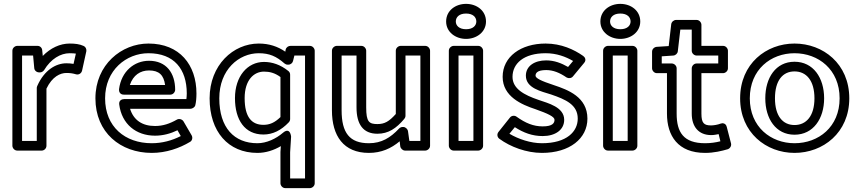

<svg xmlns="http://www.w3.org/2000/svg" viewBox="-20 -753 4446 992"><path d="M94 -25V-466H151L157 -401C158 -388 170 -379 182 -379H187C196 -379 204 -385 208 -391C243 -449 293 -478 340 -478C354 -478 365 -477 372 -476L360 -423C347 -425 337 -426 323 -426C269 -426 209 -391 173 -310C172 -307 170 -303 170 -300V-25ZM44 0C44 11 54 25 69 25H196C207 25 220 15 220 0V-295C250 -358 292 -376 323 -376C344 -376 355 -374 373 -369C388 -365 401 -375 404 -388L426 -488C428 -498 423 -511 411 -516C391 -525 369 -528 340 -528C290 -528 241 -505 201 -464L198 -494C197 -506 187 -516 174 -516H69C58 -516 44 -506 44 -491Z M523 -245C523 -391 633 -478 747 -478C879 -478 945 -396 945 -270C945 -260 944 -249 943 -241H621C611 -241 593 -235 596 -213C609 -112 683 -52 781 -52C823 -52 862 -63 897 -80L914 -50C869 -27 818 -13 764 -13C626 -13 523 -98 523 -245ZM473 -245C473 -68 603 37 764 37C838 37 907 13 962 -20C973 -26 977 -42 970 -54L928 -126C922 -136 906 -142 894 -135C857 -114 822 -102 781 -102C714 -102 670 -133 652 -191H964C973 -191 986 -198 989 -209C993 -225 995 -246 995 -270C995 -418 908 -528 747 -528C608 -528 473 -419 473 -245ZM620 -264H860C875 -264 885 -278 885 -289C885 -376 839 -439 750 -439C674 -439 607 -385 595 -292C594 -282 598 -264 620 -264ZM651 -314C668 -365 705 -389 750 -389C802 -389 826 -365 833 -314Z M1113 -245C1113 -393 1214 -478 1317 -478C1372 -478 1408 -462 1450 -425C1455 -421 1460 -419 1466 -419H1470C1482 -419 1492 -428 1494 -438L1501 -466H1556V169H1479V34L1484 -47C1484 -47 1480 -99 1442 -67C1406 -36 1357 -13 1310 -13C1190 -13 1113 -93 1113 -245ZM1063 -245C1063 -73 1159 37 1310 37C1354 37 1395 23 1431 2L1429 32V33V194C1429 205 1439 219 1454 219H1581C1592 219 1606 209 1606 194V-491C1606 -502 1596 -516 1581 -516H1481C1470 -516 1459 -509 1456 -497L1454 -486C1415 -513 1370 -528 1317 -528C1185 -528 1063 -417 1063 -245ZM1194 -246C1194 -133 1245 -58 1341 -58C1390 -58 1433 -80 1472 -121C1477 -126 1479 -133 1479 -138V-367C1479 -375 1476 -381 1470 -386C1429 -419 1386 -433 1344 -433C1258 -433 1194 -358 1194 -246ZM1244 -246C1244 -340 1292 -383 1344 -383C1372 -383 1399 -377 1429 -355V-148C1399 -119 1373 -108 1341 -108C1281 -108 1244 -147 1244 -246Z M1745 -183V-466H1822V-198C1822 -111 1856 -62 1930 -62C1986 -62 2027 -89 2069 -139C2073 -144 2075 -149 2075 -155V-466H2152V-25H2095L2088 -75C2086 -87 2075 -97 2063 -97H2060C2053 -97 2046 -93 2042 -89C1997 -41 1951 -13 1886 -13C1786 -13 1745 -67 1745 -183ZM1695 -183C1695 -51 1755 37 1886 37C1950 37 2001 14 2045 -23L2048 3C2050 15 2061 25 2073 25H2177C2188 25 2202 15 2202 0V-491C2202 -502 2192 -516 2177 -516H2050C2039 -516 2025 -506 2025 -491V-164C1990 -125 1967 -112 1930 -112C1887 -112 1872 -123 1872 -198V-491C1872 -502 1862 -516 1847 -516H1720C1709 -516 1695 -506 1695 -491Z M2388 -602C2352 -602 2335 -621 2335 -642C2335 -664 2352 -683 2388 -683C2424 -683 2441 -664 2441 -642C2441 -621 2424 -602 2388 -602ZM2388 -552C2442 -552 2491 -587 2491 -642C2491 -698 2443 -733 2388 -733C2333 -733 2285 -698 2285 -642C2285 -587 2334 -552 2388 -552ZM2349 -25V-466H2426V-25ZM2299 0C2299 11 2309 25 2324 25H2451C2462 25 2476 15 2476 0V-491C2476 -502 2466 -516 2451 -516H2324C2313 -516 2299 -506 2299 -491Z M2612 -62 2640 -96C2685 -67 2730 -50 2784 -50C2849 -50 2895 -82 2895 -134C2895 -200 2811 -220 2762 -237C2689 -262 2628 -294 2628 -356C2628 -424 2685 -478 2799 -478C2856 -478 2903 -460 2941 -438L2915 -407C2880 -427 2844 -441 2802 -441C2742 -441 2697 -412 2697 -362C2697 -297 2777 -281 2827 -265C2903 -239 2965 -212 2965 -140C2965 -74 2909 -13 2780 -13C2722 -13 2659 -34 2612 -62ZM2556 -72C2546 -60 2549 -44 2560 -36C2617 6 2700 37 2780 37C2924 37 3015 -38 3015 -140C3015 -252 2914 -289 2842 -313C2775 -335 2747 -349 2747 -362C2747 -374 2754 -391 2802 -391C2838 -391 2872 -377 2907 -353C2917 -347 2932 -348 2940 -358L2998 -428C3011 -443 3002 -458 2993 -464C2946 -497 2880 -528 2799 -528C2671 -528 2577 -460 2577 -356C2577 -254 2676 -212 2746 -189C2811 -166 2845 -150 2845 -134C2845 -118 2836 -100 2784 -100C2736 -100 2695 -117 2649 -150C2640 -157 2624 -157 2615 -146Z M3185 -602C3149 -602 3132 -621 3132 -642C3132 -664 3149 -683 3185 -683C3221 -683 3238 -664 3238 -642C3238 -621 3221 -602 3185 -602ZM3185 -552C3239 -552 3288 -587 3288 -642C3288 -698 3240 -733 3185 -733C3130 -733 3082 -698 3082 -642C3082 -587 3131 -552 3185 -552ZM3146 -25V-466H3223V-25ZM3096 0C3096 11 3106 25 3121 25H3248C3259 25 3273 15 3273 0V-491C3273 -502 3263 -516 3248 -516H3121C3110 -516 3096 -506 3096 -491Z M3476 -166V-400C3476 -415 3462 -425 3451 -425H3399V-462L3459 -466C3471 -467 3481 -477 3482 -488L3495 -600H3554V-491C3554 -476 3568 -466 3579 -466H3691V-425H3579C3564 -425 3554 -411 3554 -400V-166C3554 -99 3589 -55 3655 -55C3668 -55 3683 -58 3693 -60L3702 -23C3678 -17 3652 -13 3623 -13C3512 -13 3476 -69 3476 -166ZM3426 -166C3426 -51 3483 37 3623 37C3669 37 3709 27 3740 18C3752 14 3760 1 3757 -12L3735 -97C3730 -118 3712 -118 3702 -114C3690 -109 3668 -105 3654 -105C3617 -105 3604 -117 3604 -166V-375H3716C3727 -375 3741 -385 3741 -400V-491C3741 -502 3731 -516 3716 -516H3604V-625C3604 -636 3594 -650 3579 -650H3473C3462 -650 3450 -641 3448 -628L3435 -515L3373 -511C3361 -510 3349 -500 3349 -486V-400C3349 -389 3359 -375 3374 -375H3426Z M3854 -245C3854 -394 3963 -478 4085 -478C4208 -478 4318 -394 4318 -245C4318 -97 4209 -13 4085 -13C3963 -13 3854 -97 3854 -245ZM3804 -245C3804 -67 3939 37 4085 37C4232 37 4368 -67 4368 -245C4368 -424 4232 -528 4085 -528C3939 -528 3804 -424 3804 -245ZM3934 -245C3934 -140 3988 -57 4085 -57C4182 -57 4238 -140 4238 -245C4238 -351 4182 -434 4085 -434C3988 -434 3934 -351 3934 -245ZM3984 -245C3984 -337 4024 -384 4085 -384C4146 -384 4188 -337 4188 -245C4188 -154 4146 -107 4085 -107C4024 -107 3984 -154 3984 -245Z"/></svg>

Font: Falling Sky
Style: ExtOu
Weight: 400
Designer: Paul D. Hunt
Foundry: Adobe Systems Incorporated
Version: Version 1.02